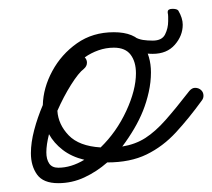

<svg xmlns="http://www.w3.org/2000/svg" viewBox="-20 -398 481 435"><path d="M112 17Q78 17 64 -2.5Q50 -22 50 -51Q50 -75 57.5 -103.5Q65 -132 77 -160Q78 -199 98.5 -237Q119 -275 154.5 -300Q190 -325 238 -325Q285 -325 303.5 -298Q322 -271 322 -234Q322 -212 317 -189.5Q312 -167 304 -147Q296 -127 284 -106.5Q272 -86 257 -66Q287 -71 309.5 -85.5Q332 -100 355 -126Q378 -152 409 -192Q415 -199 422 -199Q430 -199 435.5 -194Q441 -189 441 -181Q441 -175 437 -170Q408 -130 378.5 -98Q349 -66 312 -48Q275 -30 223 -30Q199 -9 171 4Q143 17 112 17ZM170 -242Q158 -233 141 -206Q124 -179 110 -147Q112 -116 135.5 -91.5Q159 -67 208 -64Q244 -99 266 -146.5Q288 -194 288 -232Q288 -258 276 -274Q264 -290 238 -290Q220 -290 203 -284Q186 -278 172 -268Q177 -263 177 -256Q177 -248 170 -242ZM85 -53Q85 -37 91.5 -27.5Q98 -18 112 -18Q141 -18 171 -36Q142 -43 122 -58.5Q102 -74 91 -94Q85 -70 85 -53ZM326 -276Q310 -276 298.5 -279.5Q287 -283 277 -288Q272 -291 269.5 -296Q267 -301 267 -305Q267 -309 269 -313Q271 -317 275 -317Q280 -317 283 -315Q294 -309 304 -307.5Q314 -306 326 -306Q347 -306 354 -320Q361 -334 361 -350Q361 -355 361 -360Q361 -365 360 -369V-371Q360 -378 371 -378Q381 -378 384 -374Q394 -357 394 -342Q394 -317 376 -296.5Q358 -276 326 -276Z"/></svg>

Font: Meow Script
Style: Regular
Weight: 400
Designer: Robert E. Leuschke
Foundry: Robert E. Leuschke
Version: Version 1.010; ttfautohint (v1.8.3)